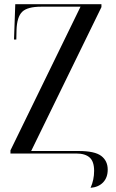

<svg xmlns="http://www.w3.org/2000/svg" viewBox="-20 -734 556 918"><path d="M413 164Q430 126 430 83Q430 38 408.5 19Q387 0 345 0H30V-15L365 -702H177Q111 -702 86 -677.5Q61 -653 59 -590L58 -545H47L53 -714H465V-700L129 -12H356Q433 -12 464 11.5Q495 35 495 77Q495 115 473 138Q451 161 413 164Z"/></svg>

Font: Noto Serif Display Condensed
Style: Regular
Weight: 400
Width: 3
Designer: Monotype Design Team
Foundry: Monotype Imaging Inc.
Version: Version 2.009